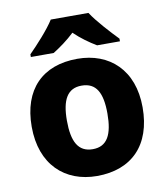

<svg xmlns="http://www.w3.org/2000/svg" viewBox="-86 -904 799 919"><g transform="rotate(-10 313.5 -444.0)"><path d="M406 -832H223C195 -787 135 -722 98 -685V-672H209C244 -694 279 -719 314 -752C348 -719 385 -693 420 -672H531V-685C496 -721 435 -787 406 -832ZM583 -342C583 -524 471 -625 315 -625C146 -625 44 -524 44 -342C44 -158 156 -56 312 -56C480 -56 583 -158 583 -342ZM215 -342C215 -443 244 -495 313 -495C384 -495 412 -443 412 -342C412 -240 384 -186 314 -186C243 -186 215 -240 215 -342Z"/></g></svg>

Font: Noto Sans Malayalam UI ExtraBold
Style: Regular
Weight: 800
Designer: Jelle Bosma - Monotype Design Team
Foundry: Monotype Imaging Inc.
Version: Version 2.104